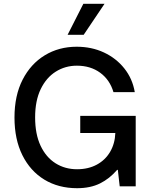

<svg xmlns="http://www.w3.org/2000/svg" viewBox="-20 -984 796 1014"><path d="M387.1 9.9Q288.7 9.9 214.3 -35.3Q139.9 -80.6 98.2 -164.4Q56.5 -248.2 56.5 -363.3Q56.5 -479.4 99.4 -563.2Q142.4 -647 216.8 -692.1Q291.2 -737.2 384.9 -737.2Q463.8 -737.2 528.8 -706.9Q593.8 -676.5 636.7 -622.5Q679.7 -568.5 691.8 -497.5H579.2Q560 -562.5 509.1 -599.8Q458.1 -637.1 386 -637.1Q324.6 -637.1 274.5 -605.6Q224.4 -574.2 195 -513.3Q165.5 -452.4 165.5 -364Q165.5 -275.6 194.2 -214.5Q223 -153.4 273.1 -121.8Q323.2 -90.2 387.1 -90.2Q446.4 -90.2 491.3 -114.5Q536.2 -138.8 561.6 -182.2Q587 -225.5 589.1 -281.6H403.8V-372.2H696.7V0H612.2L602.3 -87H598.7Q558.9 -40.5 508.2 -15.3Q457.4 9.9 387.1 9.9ZM421.9 -800.1H337L420.1 -963.8H532Z"/></svg>

Font: Linik Sans Medium
Style: Regular
Weight: 500
Designer: Rasmus Andersson (font), Cristiano Sobral (main changes)
Foundry: rsms
Version: Version 3.018;June 1, 2022;FontCreator 14.0.0.2814 64-bit; t